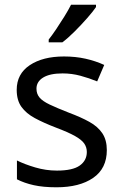

<svg xmlns="http://www.w3.org/2000/svg" viewBox="-20 -786 519 816"><path d="M434 -148Q434 -70 376 -30Q318 10 220 10Q164 10 123.5 1Q83 -8 52 -24V-104Q84 -88 129.5 -74.5Q175 -61 222 -61Q289 -61 319 -82.5Q349 -104 349 -140Q349 -160 338 -176Q327 -192 298.5 -208Q270 -224 217 -244Q165 -264 128 -284Q91 -304 71 -332Q51 -360 51 -404Q51 -472 106.5 -509Q162 -546 252 -546Q301 -546 343.5 -536.5Q386 -527 423 -510L393 -440Q359 -454 322 -464Q285 -474 246 -474Q192 -474 163.5 -456.5Q135 -439 135 -409Q135 -387 148 -371.5Q161 -356 191.5 -341.5Q222 -327 273 -307Q324 -288 360 -268Q396 -248 415 -219.5Q434 -191 434 -148ZM388 -756Q376 -738 351 -709.5Q326 -681 297.5 -652.5Q269 -624 245 -606H187V-618Q202 -637 219.5 -663Q237 -689 254 -716.5Q271 -744 282 -766H388Z"/></svg>

Font: Noto Sans Mandaic
Style: Regular
Weight: 400
Designer: Monotype Design Team
Foundry: Monotype Imaging Inc.
Version: Version 2.002; ttfautohint (v1.8.4.7-5d5b)